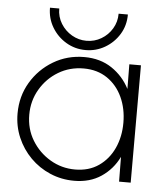

<svg xmlns="http://www.w3.org/2000/svg" viewBox="-52 -756 698 815"><g transform="rotate(5 297.0 -348.5)"><path d="M484.5 -500H534V0H484.5L483.5 -105.5Q457.5 -52 409.2 -19.5Q361 13 294 13Q239.5 13 191.5 -7.5Q143.5 -28 107.2 -64.5Q71 -101 50.5 -148.8Q30 -196.5 30 -251Q30 -324 65.2 -383.5Q100.5 -443 160 -478.5Q219.5 -514 292 -514Q360 -514 409.2 -481Q458.5 -448 485.5 -395ZM293.5 -35Q352.5 -35 394.5 -64.2Q436.5 -93.5 458.8 -142.2Q481 -191 481 -250Q481 -310.5 458.5 -359.2Q436 -408 393.8 -436.8Q351.5 -465.5 293.5 -465.5Q234 -465.5 185.8 -436.5Q137.5 -407.5 108.8 -358.5Q80 -309.5 80 -250Q80 -189.5 109.5 -141Q139 -92.5 187.5 -63.8Q236 -35 293.5 -35ZM294 -544Q248.5 -544 210.8 -566.5Q173 -589 150.5 -626.8Q128 -664.5 128 -710H167.5Q167.5 -674.5 185.2 -645.8Q203 -617 232 -600.2Q261 -583.5 294 -583.5Q328.5 -583.5 357.2 -600.5Q386 -617.5 403.2 -646.2Q420.5 -675 420.5 -710H460Q460 -663 437 -625.5Q414 -588 376.2 -566Q338.5 -544 294 -544Z"/></g></svg>

Font: Urbanist ExtraLight
Style: Regular
Weight: 200
Designer: Corey Hu
Foundry: Corey Hu
Version: Version 1.330; ttfautohint (v1.8.4.7-5d5b)